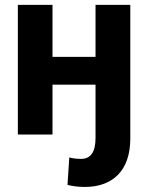

<svg xmlns="http://www.w3.org/2000/svg" viewBox="-20 -548 604 782"><path d="M52.7 -528.3V0H193.8V-203.1H369.1V13.7C369.1 70.8 349.6 99.1 310.5 99.1C292.5 99.1 276.4 97.2 262.2 93.3L254.9 205.1C275.9 210.4 299.3 213.4 325.2 213.4C383.8 213.4 429.2 196.3 461.9 162.6C494.1 128.4 510.3 80.1 510.7 17.6V-528.3H369.1V-316.4H193.8V-528.3Z"/></svg>

Font: Roboto
Style: Bold
Weight: 700
Designer: Google
Version: Version 2.137; 2017